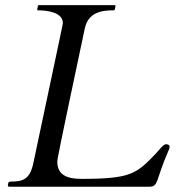

<svg xmlns="http://www.w3.org/2000/svg" viewBox="-20 -708 668 728"><path d="M301.3 -599.1C314 -661.1 364.7 -668.9 410.6 -668.9C414.1 -668.9 415 -670.9 415.5 -672.9L418 -684.6C418 -688 417 -688.5 415 -688.5H128.4C125 -688.5 124 -687 123.5 -684.6L121.1 -672.9C121.1 -669.4 122.1 -668.9 124 -668.9C161.1 -668.9 218.3 -660.6 218.3 -620.6C218.3 -617.2 217.8 -613.8 106.4 -89.4C93.3 -27.3 66.4 -19.5 20.5 -19.5C13.2 -19.5 11.7 -16.1 11.2 -13.2C10.3 -7.8 9.8 -6.8 9.8 -5.9C9.8 -2.4 11.2 0 15.1 0H544.9C582 0 568.8 -21 616.7 -131.8C619.6 -139.2 623 -144 623 -151.9C623 -159.2 614.7 -161.1 608.9 -161.1C599.1 -161.1 582.5 -137.7 569.3 -124C496.6 -48.3 474.6 -29.8 288.1 -29.8C233.9 -29.8 197.3 -44.9 197.3 -94.7C197.3 -103.5 198.2 -113.3 301.3 -599.1Z"/></svg>

Font: Cardo
Style: Italic
Weight: 400
Designer: David J. Perry
Foundry: David J. Perry
Version: Version 0.99